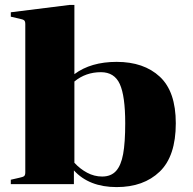

<svg xmlns="http://www.w3.org/2000/svg" viewBox="-20 -750 786 782"><path d="M59 -674 24 -682V-700L264 -730H283V-448Q350 -498 455 -498Q566 -498 631 -437.5Q696 -377 696 -248Q696 -114 630.5 -51Q565 12 455 12Q343 12 281 -56V0H24V-18L59 -26Q74 -29 78.5 -33Q83 -37 83 -48V-652Q83 -663 78.5 -667Q74 -671 59 -674ZM283 -418V-87Q306 -62 335 -46.5Q364 -31 396 -31Q432 -31 452.5 -53.5Q473 -76 481.5 -122.5Q490 -169 490 -248Q490 -359 468 -407.5Q446 -456 391 -456Q329 -456 283 -418Z"/></svg>

Font: Chonburi
Style: Regular
Weight: 400
Designer: Thanarat Vachiruckul and Stawix Ruecha
Foundry: Cadson Demak & Katatrad
Version: Version 1.000